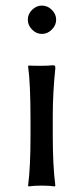

<svg xmlns="http://www.w3.org/2000/svg" viewBox="-20 -668 300 691"><path d="M95.5 -561.5Q80.1 -577.1 80.1 -597.2Q80.1 -617.2 95.5 -632.6Q110.8 -647.9 130.9 -647.9Q150.9 -647.9 166.5 -632.6Q182.1 -617.2 182.1 -597.2Q182.1 -577.1 166.5 -561.5Q150.9 -545.9 130.9 -545.9Q110.8 -545.9 95.5 -561.5ZM89.8 -234.9Q89.8 -369.6 81.1 -429.2L83 -432.1Q98.1 -431.2 126 -431.2Q153.8 -431.2 169.9 -433.1Q175.8 -433.1 177.5 -431.2Q179.2 -429.2 179.2 -422.9Q169.9 -333.5 169.9 -251V-180.2Q169.9 -71.8 179.2 0L176.8 2.9Q158.2 0 129.9 0Q101.6 0 83 2.9L81.1 0Q89.8 -64.9 89.8 -180.2Z"/></svg>

Font: Linux Biolinum G
Style: Regular
Weight: 400
Designer: Philipp H. Poll
Foundry: Philipp H. Poll
Version: Version 1.1.0 ; ttfautohint (v1.6)